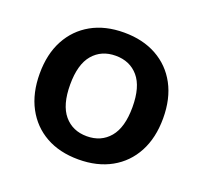

<svg xmlns="http://www.w3.org/2000/svg" viewBox="-98 -626 787 747"><g transform="rotate(20 296.0 -252.5)"><path d="M296 10Q218 10 161 -22Q104 -54 72.5 -113Q41 -172 41 -253Q41 -334 72.5 -392.5Q104 -451 161 -483Q218 -515 296 -515Q374 -515 431.5 -483Q489 -451 520.5 -392.5Q552 -334 552 -253Q552 -172 520.5 -113Q489 -54 431.5 -22Q374 10 296 10ZM296 -86Q355 -86 390 -127.5Q425 -169 425 -253Q425 -337 390 -378Q355 -419 296 -419Q237 -419 202 -378Q167 -337 167 -253Q167 -169 202 -127.5Q237 -86 296 -86Z"/></g></svg>

Font: MulishBold
Style: Bold
Weight: 700
Designer: Vernon Adams
Foundry: Vernon Adams
Version: Version 3.602; ttfautohint (v1.8.3)